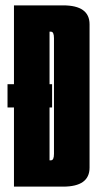

<svg xmlns="http://www.w3.org/2000/svg" viewBox="-20 -695 362 715"><path d="M8 -294.8V-381.5H174V-294.8ZM32 0V-675H215Q313.5 -675 313.5 -604.6Q313.5 -534.2 313.5 -337.8Q313.5 -141.2 313.5 -70.6Q313.5 0 215 0ZM164.5 -98H169.8Q181 -98 181 -121.9Q181 -145.8 181 -337.8Q181 -529 181 -553Q181 -577 169.8 -577H164.5Z"/></svg>

Font: Anybody UltraCondensed Thin
Style: Regular
Weight: 100
Width: 1
Designer: Tyler Finck
Foundry: Etcetera Type Company
Version: Version 1.110